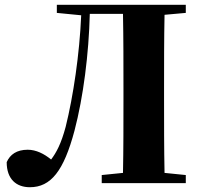

<svg xmlns="http://www.w3.org/2000/svg" viewBox="-20 -767 842 804"><path d="M758 -713V-747H218V-713L320 -703C313 -540 287 -365 255 -236C236 -165 216 -128 194 -99C165 -123 131 -140 96 -140C50 -140 22 -120 8 -88C8 -16 49 17 105 17C193 17 247 -51 292 -220C329 -361 352 -542 356 -709H495C497 -605 497 -500 497 -395V-351C497 -247 497 -144 495 -43L406 -34V0H758V-34L669 -43C667 -146 667 -249 667 -352V-395C667 -499 667 -603 669 -705Z"/></svg>

Font: Noto Serif TC Black
Style: Regular
Weight: 900
Version: Version 1.001;PS 1.001;hotconv 16.6.54;makeotf.lib2.5.65590